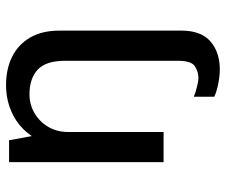

<svg xmlns="http://www.w3.org/2000/svg" viewBox="-76 -485 747 635"><g transform="rotate(-90 297.5 -167.5)"><path d="M384.8 186Q371.2 186 354.2 183.6Q337.2 181.2 321.8 177.2Q306.2 173.2 295 167.5V100Q307 105 326.5 110.1Q346 115.2 357 115.2Q378 115.2 396 103.4Q414 91.5 414 47.5V-325.5Q414 -389 384.8 -416.2Q355.5 -443.5 303.2 -443.5Q268.8 -443.5 240.4 -426.6Q212 -409.8 195.2 -381.1Q178.5 -352.5 178.5 -316.2V0H78.8V-511H151L165 -435.8Q193.2 -477.5 237.4 -499.2Q281.5 -521 333.8 -521Q386.8 -521 427.2 -500.9Q467.8 -480.8 490.8 -441.4Q513.8 -402 513.8 -343.2V58.5Q513.8 124 478 155Q442.2 186 384.8 186Z"/></g></svg>

Font: Chivo Medium
Style: Regular
Weight: 500
Designer: Hector Gatti
Foundry: Omnibus-Type
Version: Version 2.002